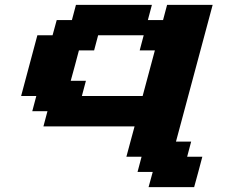

<svg xmlns="http://www.w3.org/2000/svg" viewBox="-20 -645 977 790"><path d="M591.3 125H778.8Q784.7 104 795.9 62.5Q807.1 21 812.5 0H750L766.6 -62.5H704.1L855 -625H667.5L650.9 -562.5H588.4L605 -625H292.5L275.9 -562.5H213.4L196.3 -500H133.8Q122.6 -458 100.3 -375Q78.1 -292 66.9 -250H129.4L112.8 -187.5H175.3L158.7 -125H533.7Q527.8 -104 516.8 -62.5Q505.9 -21 500 0H562.5L545.9 62.5H608.4ZM566.9 -250H316.9L333.5 -312.5H271Q276.9 -333 288.1 -375Q299.3 -417 304.7 -437.5H367.2L383.8 -500H571.3L554.7 -437.5H617.2Z"/></svg>

Font: Faithful 32x
Style: SemiboldOblique
Weight: 400
Foundry: Faithful Resource Pack
Version: Version 1.0; January 27, 2023